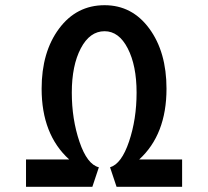

<svg xmlns="http://www.w3.org/2000/svg" viewBox="-20 -718 800 738"><path d="M515 -105H680V0H428L403 -75Q447 -88 476 -174Q505 -260 505 -362Q505 -466 471 -532Q437 -598 382 -598Q325 -598 290.5 -532Q256 -466 256 -362Q256 -260 285.5 -173Q315 -86 360 -75L335 0H80V-105H246Q140 -201 140 -377Q140 -518 207 -608Q274 -698 382 -698Q488 -698 554 -608Q620 -518 620 -377Q620 -201 515 -105Z"/></svg>

Font: Gully ECD Medium
Style: Regular
Weight: 500
Width: 2
Designer: jaikishan Patel
Foundry: MagicType
Version: Version 1.000;Glyphs 3.2 (3242)